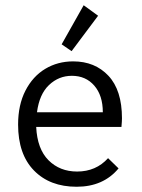

<svg xmlns="http://www.w3.org/2000/svg" viewBox="-20 -702 540 732"><path d="M49 -227Q49 -302 77 -356.5Q105 -411 152.5 -439.5Q200 -468 259 -468Q342 -468 393.5 -413Q445 -358 445 -251Q445 -240 443 -218H118Q122 -134 165 -91Q208 -48 274 -48Q346 -48 392 -99L432 -60Q374 10 272 10Q170 10 109.5 -52Q49 -114 49 -227ZM372 -274Q372 -338 339.5 -375.5Q307 -413 254 -413Q204 -413 167 -378Q130 -343 121 -274ZM215 -533 299 -682 354 -642 253 -507Z"/></svg>

Font: Vazir Code FD
Style: Code-FD
Weight: 400
Foundry: DejaVu fonts team - Redesigned by Saber Rastikerdar
Version: Version 1.1.2